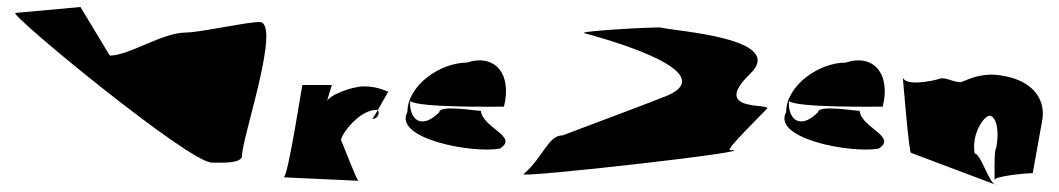

<svg xmlns="http://www.w3.org/2000/svg" viewBox="-20 -563 3029 549"><path d="M24 -526C4 -523 520 -98 586 -98C610 -98 672 -94 672 -118C672 -169 786 -500 722 -500C684 -500 550 -470 512 -470C444 -470 349 -404 294 -404L210 -543Z M791 -56C791 -56 1008 -46 1005 -46C1000 -46 955 -166 955 -162C955 -178 1007 -249 1057 -249C1067 -249 1065 -223 1044 -223C1048 -223 1088 -300 1091 -301C1088 -300 1063 -316 1021 -316C985 -316 915 -289 915 -271C915 -276 929 -320 929 -320H845C845 -332 804 -56 791 -56Z M1145 -243C1103 -166 1331 -124 1409 -138C1465 -172 1359 -198 1355 -246C1340 -246 1236 -264 1236 -242C1179 -186 1149 -230 1153 -274C1176 -255 1393 -258 1421 -258C1445 -354 1393 -410 1315 -384C1238 -384 1145 -318 1145 -243Z M1477 -65C1463 -53 2182 -134 2067 -134C2054 -134 2156 -234 2173 -252C2189 -269 2009 -240 2125 -352C2232 -455 1905 -474 1871 -484C1861 -487 1628 -474 1651 -468C1678 -461 2053 -362 1889 -290C1869 -281 1589 -176 1589 -176C1547 -176 1534 -114 1477 -65Z M2228 -243C2186 -166 2414 -124 2492 -138C2548 -172 2442 -198 2438 -246C2423 -246 2319 -264 2319 -242C2262 -186 2232 -230 2236 -274C2259 -255 2476 -258 2504 -258C2528 -354 2476 -410 2398 -384C2321 -384 2228 -318 2228 -243Z M2585 -126 2829 -34C2809 -34 2785 -124 2767 -124C2757 -182 2795 -232 2809 -232C2828 -232 2839 -190 2828 -138C2822 -138 2824 -44 2824 -48C2824 -60 2918 -68 2933 -68L2961 -224C2969 -288 2923 -334 2849 -346C2781 -360 2737 -328 2725 -328C2700 -330 2683 -343 2667 -338C2651 -332 2561 -313 2561 -346C2561 -352 2579 -122 2585 -126Z"/></svg>

Font: Recovery
Style: Regular
Weight: 400
Version: Version 0.27